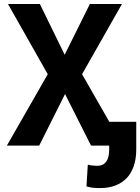

<svg xmlns="http://www.w3.org/2000/svg" viewBox="-20 -731 704 964"><path d="M304.7 -456.1 431.2 -710.9H592.3L392.1 -358.4L597.2 0H437L306.6 -258.8L176.8 0H14.6L219.7 -358.4L20 -710.9H180.2ZM664.1 -119.6V19.5Q664.1 66.4 651.6 102.8Q639.2 139.2 615.7 163.6Q592.3 188 558.3 200.7Q524.4 213.4 481.9 213.4Q463.4 213.4 447.5 211.7Q431.6 210 414.1 205.1L420.9 95.7Q431.2 98.6 443.8 100.1Q456.5 101.6 468.8 101.6Q497.6 101.6 512.9 81.1Q528.3 60.5 528.3 19.5V-119.6Z"/></svg>

Font: Roboto Mono
Style: Bold
Weight: 700
Designer: Google
Version: Version 2.000985; 2015; ttfautohint (v1.3)